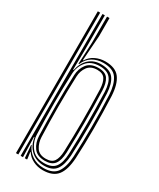

<svg xmlns="http://www.w3.org/2000/svg" viewBox="-204 -866 778 938"><g transform="rotate(30 184.5 -396.5)"><path d="M54.8 0V-800H68V0ZM81.2 0V-800H94.5V-606.8L92.8 -492.5H96Q105 -536.2 132.4 -560.5Q159.8 -584.8 200.2 -584.2Q250.8 -583.5 271 -555.6Q291.2 -527.8 294 -475Q302 -296.8 294 -125.8Q291 -71.2 271 -43.2Q251 -15.2 203.5 -15.2Q158.5 -15.2 129.5 -42.1Q100.5 -69 94.5 -112.2H91.5L94.5 0ZM209.2 7Q179.2 7 154.1 -5.5Q129 -18 115.2 -39.8H112.5L117.2 -6.5L117.5 0H104.8L99 -72H102Q113.5 -42.5 141.5 -23.2Q169.5 -4 206.8 -4Q260 -4 281.9 -35.1Q303.8 -66.2 307 -125.8Q311 -212 311.1 -296.4Q311.2 -380.8 307 -475.5Q304 -531.2 282.5 -563.4Q261 -595.5 205 -595.5Q171 -595.5 144.1 -579.4Q117.2 -563.2 104.5 -530.8H101L106.8 -655.2V-800H120.8V-697L110.8 -557H113.8Q129 -581.8 154.9 -594.1Q180.8 -606.5 209.5 -606.5Q268 -606.5 292.4 -573.2Q316.8 -540 320.2 -475Q328.5 -290 320.2 -125.5Q316.2 -57.2 290.8 -25.1Q265.2 7 209.2 7ZM197.8 -26.2Q241.8 -26.2 260.2 -51Q278.8 -75.8 280.8 -126.8Q284 -212 284.1 -295Q284.2 -378 280.8 -476.8Q278.5 -527 259.1 -550Q239.8 -573 198.2 -573Q149.5 -573 124.8 -543.1Q100 -513.2 98 -473Q94.5 -387.2 94.6 -304.1Q94.8 -221 97.8 -129.8Q99.2 -90.2 123.8 -58.2Q148.2 -26.2 197.8 -26.2ZM194.8 -37.8Q151 -37.8 131.4 -65Q111.8 -92.2 110.5 -130Q107.8 -210.5 107.5 -298.8Q107.2 -387 110.5 -472Q111.8 -508.2 132.2 -535.2Q152.8 -562.2 196.5 -562.2Q235.8 -562.2 251 -539.8Q266.2 -517.2 267.5 -475Q270.5 -384.5 270.6 -300.9Q270.8 -217.2 267.8 -126Q266 -81 249.5 -59.4Q233 -37.8 194.8 -37.8ZM194.5 -48.8Q226.8 -48.8 239.9 -68.1Q253 -87.5 254.5 -126Q257.5 -214.2 257.6 -295.8Q257.8 -377.2 254.5 -474.8Q253 -512.5 240.4 -531.9Q227.8 -551.2 196.2 -551.2Q160 -551.2 142.5 -527.8Q125 -504.2 123.8 -472Q117.2 -302.2 123.8 -130Q125 -98.5 140.8 -73.6Q156.5 -48.8 194.5 -48.8Z"/></g></svg>

Font: Big Shoulders Inline Display
Style: Regular
Weight: 400
Designer: Patric King
Foundry: XO Type Co
Version: Version 1.000